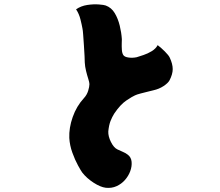

<svg xmlns="http://www.w3.org/2000/svg" viewBox="-20 -813 1040 906"><path d="M479 -787Q506 -777 521.5 -751Q537 -725 545 -692Q553 -659 555 -628Q555 -625 554.5 -610Q554 -595 555 -578.5Q556 -562 562 -553Q568 -544 587 -541.5Q606 -539 625 -543Q638 -547 657.5 -553.5Q677 -560 696 -571.5Q715 -583 724 -600Q740 -588 758 -570Q776 -552 781 -541Q795 -511 795 -487Q795 -463 780 -434Q773 -421 752 -407Q731 -393 704 -387Q700 -386 681.5 -381.5Q663 -377 644 -372Q625 -367 617 -363Q605 -358 576.5 -339Q548 -320 519 -277Q509 -261 501.5 -242Q494 -223 491 -193Q490 -170 503.5 -143Q517 -116 534 -108Q546 -102 559.5 -96.5Q573 -91 583 -83Q599 -71 601 -49.5Q603 -28 594.5 -5Q586 18 569 37Q553 55 530 65.5Q507 76 479 73Q454 70 421.5 49Q389 28 368 1Q362 -7 348 -32.5Q334 -58 321.5 -92.5Q309 -127 307 -162Q305 -209 323 -260.5Q341 -312 376 -350Q390 -365 396 -384.5Q402 -404 402 -416Q402 -424 396.5 -441Q391 -458 386 -478.5Q381 -499 380 -518Q380 -526 379 -548.5Q378 -571 376 -598.5Q374 -626 372.5 -648.5Q371 -671 369 -679Q366 -696 359.5 -722Q353 -748 339 -769Q362 -785 391.5 -789.5Q421 -794 446.5 -792Q472 -790 479 -787Z"/></svg>

Font: Potta One
Style: Regular
Weight: 400
Designer: 108,108go
Foundry: Font Zone 108
Version: Version 1.000